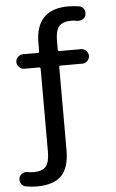

<svg xmlns="http://www.w3.org/2000/svg" viewBox="-63 -782 639 1055"><g transform="rotate(-5 256.5 -254.5)"><path d="M364.3 -660.2Q316.4 -660.2 296.4 -636.7Q276.4 -613.3 276.4 -554.7V-508.8Q276.4 -500 284.2 -500H404.3Q420.9 -500 432.6 -487.8Q444.3 -475.6 444.3 -460Q444.3 -444.3 432.6 -432.1Q420.9 -419.9 404.3 -419.9H284.2Q276.4 -419.9 276.4 -411.1V44.9Q276.4 142.6 232.9 186.5Q189.5 230.5 95.7 230.5Q67.4 230.5 36.1 224.6Q19.5 221.7 10.7 207Q2 192.4 5.9 174.8Q9.8 160.2 24.4 151.9Q39.1 143.6 54.7 147.5Q69.3 150.4 85.9 150.4Q134.8 150.4 154.3 126.5Q173.8 102.5 173.8 44.9V-411.1Q173.8 -419.9 165 -419.9H84Q68.4 -419.9 56.2 -432.1Q43.9 -444.3 43.9 -460Q43.9 -475.6 56.2 -487.8Q68.4 -500 84 -500H165Q173.8 -500 173.8 -508.8V-554.7Q173.8 -646.5 219.2 -693.4Q264.6 -740.2 353.5 -740.2Q382.8 -740.2 414.1 -735.4Q431.6 -732.4 440.4 -717.3Q449.2 -702.1 444.3 -684.6Q441.4 -669.9 426.8 -662.1Q412.1 -654.3 394.5 -657.2Q379.9 -660.2 364.3 -660.2Z"/></g></svg>

Font: Rounded Mgen+ 2p medium
Style: Regular
Weight: 500
Designer: [Source Han Sans]
Ryoko NISHIZUKA  (kana & ideographs); Paul D. Hunt (Latin, Greek & Cyrillic); Wenlong ZHANG  (bopomofo
Version: Version 1.059.20150602